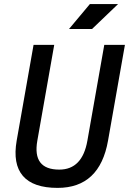

<svg xmlns="http://www.w3.org/2000/svg" viewBox="-20 -914 634 944"><path d="M263.2 9.8Q143.1 9.8 92.5 -49.1Q42 -107.9 62 -222.7L145 -693.4H246.6L163.6 -222.7Q138.2 -80.1 271.5 -80.1Q384.8 -80.1 409.7 -222.7L492.7 -693.4H594.2L511.2 -222.7Q470.2 9.8 263.2 9.8ZM319.3 -771.5 421.9 -894H560.5L432.6 -771.5Z"/></svg>

Font: Cascadia Mono PL
Style: Italic
Weight: 400
Italic angle: -10°
Monospace: yes
Designer: Aaron Bell
Foundry: Saja Typeworks
Version: Version 2404.023; ttfautohint (v1.8.4)